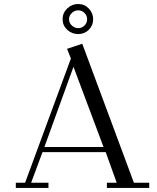

<svg xmlns="http://www.w3.org/2000/svg" viewBox="-20 -928 777 948"><path d="M58.1 0V-25.9H104L330.1 -639.2L311 -687L386.2 -711.9L641.1 -25.9H716.8V0H507.8V-25.9H556.2L502 -176.8H189.9L133.8 -25.9H219.2V0ZM199.2 -202.1H491.2L342.8 -598.1ZM289.1 -833Q289.1 -864.3 311.8 -886.2Q334.5 -908.2 366.2 -908.2Q397 -908.2 418.5 -886Q439.9 -863.8 439.9 -833Q439.9 -802.2 418.5 -781Q397 -759.8 366.2 -759.8Q334.5 -759.8 311.8 -781Q289.1 -802.2 289.1 -833ZM334.5 -863.8Q320.8 -850.6 320.8 -833Q320.8 -815.4 334.5 -802.2Q348.1 -789.1 366.2 -789.1Q384.3 -789.1 397.2 -802Q410.2 -814.9 410.2 -833Q410.2 -851.1 397.2 -864Q384.3 -877 366.2 -877Q348.1 -877 334.5 -863.8Z"/></svg>

Font: Dehuti
Style: Book
Weight: 400
Version: Version 1.2